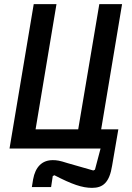

<svg xmlns="http://www.w3.org/2000/svg" viewBox="-20 -718 640 928"><path d="M425 190C477 190 509 165 522 82L552 -93H469L570 -698H460L358 -93H152L253 -698H143L26 0H466L439 102L431 106L305 70C268 58 254 56 235 56C184 56 151 88 140 149L134 186H227L235 133L243 129C328 173 377 190 425 190Z"/></svg>

Font: IBM Mono Medium
Style: Italic
Weight: 500
Italic angle: -9°
Monospace: yes
Designer: Mike Abbink, Paul van der Laan, Pieter van Rosmalen
Foundry: Bold Monday
Version: Version 2.3